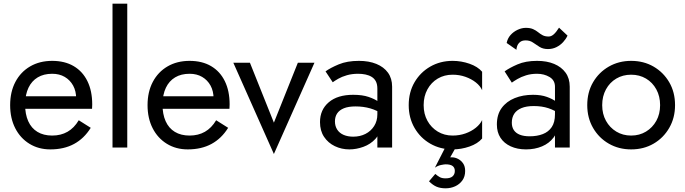

<svg xmlns="http://www.w3.org/2000/svg" viewBox="-20 -800 3715 1041"><path d="M253 10Q327 10 381.5 -19.5Q436 -49 472 -107L407 -148Q382 -106 346 -85.5Q310 -65 263 -65Q216 -65 183 -85Q150 -105 133 -143Q116 -181 116 -235Q117 -288 134.5 -324.5Q152 -361 184.5 -380.5Q217 -400 263 -400Q302 -400 331 -383Q360 -366 376.5 -336Q393 -306 393 -265Q393 -258 390 -247.5Q387 -237 384 -232L416 -278H86V-210H479Q479 -212 479.5 -219.5Q480 -227 480 -234Q480 -307 454 -360Q428 -413 379.5 -441.5Q331 -470 263 -470Q195 -470 143.5 -440Q92 -410 63.5 -356Q35 -302 35 -230Q35 -159 62.5 -105Q90 -51 139.5 -20.5Q189 10 253 10Z M590 -780V0H670V-780Z M998 10Q1072 10 1126.5 -19.5Q1181 -49 1217 -107L1152 -148Q1127 -106 1091 -85.5Q1055 -65 1008 -65Q961 -65 928 -85Q895 -105 878 -143Q861 -181 861 -235Q862 -288 879.5 -324.5Q897 -361 929.5 -380.5Q962 -400 1008 -400Q1047 -400 1076 -383Q1105 -366 1121.5 -336Q1138 -306 1138 -265Q1138 -258 1135 -247.5Q1132 -237 1129 -232L1161 -278H831V-210H1224Q1224 -212 1224.5 -219.5Q1225 -227 1225 -234Q1225 -307 1199 -360Q1173 -413 1124.5 -441.5Q1076 -470 1008 -470Q940 -470 888.5 -440Q837 -410 808.5 -356Q780 -302 780 -230Q780 -159 807.5 -105Q835 -51 884.5 -20.5Q934 10 998 10Z M1245 -460 1465 35 1685 -460H1595L1465 -135L1335 -460Z M1796 -142Q1796 -167 1808 -185Q1820 -203 1844.5 -213Q1869 -223 1908 -223Q1950 -223 1987 -212.5Q2024 -202 2059 -178V-225Q2052 -234 2032 -248.5Q2012 -263 1978.5 -274.5Q1945 -286 1895 -286Q1810 -286 1762.5 -245.5Q1715 -205 1715 -138Q1715 -91 1737 -58Q1759 -25 1795.5 -7.5Q1832 10 1874 10Q1912 10 1950.5 -4Q1989 -18 2015.5 -47Q2042 -76 2042 -120L2026 -180Q2026 -144 2008.5 -116.5Q1991 -89 1961.5 -74Q1932 -59 1895 -59Q1866 -59 1843.5 -68.5Q1821 -78 1808.5 -97Q1796 -116 1796 -142ZM1784 -354Q1795 -362 1814 -373Q1833 -384 1860.5 -392Q1888 -400 1922 -400Q1943 -400 1962 -396Q1981 -392 1995.5 -383Q2010 -374 2018 -358.5Q2026 -343 2026 -319V0H2106V-330Q2106 -375 2083.5 -406Q2061 -437 2020.5 -453.5Q1980 -470 1926 -470Q1862 -470 1816.5 -451Q1771 -432 1745 -413Z M2277 -230Q2277 -278 2297.5 -315.5Q2318 -353 2353.5 -374Q2389 -395 2434 -395Q2471 -395 2503.5 -383.5Q2536 -372 2560 -353Q2584 -334 2594 -311V-411Q2570 -439 2525.5 -454.5Q2481 -470 2434 -470Q2367 -470 2313 -439Q2259 -408 2227.5 -354Q2196 -300 2196 -230Q2196 -161 2227.5 -106.5Q2259 -52 2313 -21Q2367 10 2434 10Q2481 10 2525.5 -5.5Q2570 -21 2594 -49V-149Q2584 -127 2560 -107.5Q2536 -88 2503.5 -76.5Q2471 -65 2434 -65Q2389 -65 2353.5 -86.5Q2318 -108 2297.5 -145Q2277 -182 2277 -230ZM2424 -59 2338 109Q2354 98 2371.5 94.5Q2389 91 2396 91Q2422 91 2434 100Q2446 109 2446 127Q2446 145 2434 156Q2422 167 2396 167Q2377 167 2365.5 161Q2354 155 2340 143L2306 183Q2327 204 2347.5 212.5Q2368 221 2396 221Q2424 221 2448 210Q2472 199 2487 178Q2502 157 2502 127Q2502 102 2491 86Q2480 70 2463.5 61.5Q2447 53 2430 53Q2428 53 2425.5 53Q2423 53 2421 53L2484 -59Z M2755 -135Q2755 -163 2768 -183Q2781 -203 2807.5 -214Q2834 -225 2874 -225Q2918 -225 2953 -213.5Q2988 -202 3022 -178V-225Q3015 -234 2996 -248.5Q2977 -263 2945.5 -274.5Q2914 -286 2870 -286Q2815 -286 2770.5 -268Q2726 -250 2700 -214.5Q2674 -179 2674 -125Q2674 -83 2693.5 -53Q2713 -23 2749 -6.5Q2785 10 2832 10Q2880 10 2919 -6.5Q2958 -23 2981.5 -54.5Q3005 -86 3005 -130L2989 -180Q2989 -137 2971.5 -111Q2954 -85 2923 -73Q2892 -61 2852 -61Q2820 -61 2798.5 -69.5Q2777 -78 2766 -94.5Q2755 -111 2755 -135ZM2755 -352Q2766 -360 2785.5 -371.5Q2805 -383 2832 -391.5Q2859 -400 2892 -400Q2930 -400 2959.5 -382.5Q2989 -365 2989 -330V0H3069V-330Q3069 -375 3046.5 -406Q3024 -437 2984.5 -453.5Q2945 -470 2892 -470Q2830 -470 2786 -451Q2742 -432 2716 -413ZM2727 -567 2780 -530Q2780 -538 2784 -550Q2788 -562 2799 -571.5Q2810 -581 2830 -581Q2853 -581 2869.5 -569.5Q2886 -558 2905 -546Q2924 -534 2951 -534Q2976 -534 2997 -544.5Q3018 -555 3033.5 -572Q3049 -589 3057 -607L3011 -650Q2996 -626 2982.5 -614Q2969 -602 2955 -602Q2935 -602 2922 -609Q2909 -616 2897.5 -625.5Q2886 -635 2870.5 -642Q2855 -649 2831 -649Q2809 -649 2786.5 -638.5Q2764 -628 2748 -610Q2732 -592 2727 -567Z M3164 -230Q3164 -161 3195.5 -106.5Q3227 -52 3281 -21Q3335 10 3402 10Q3470 10 3523.5 -21Q3577 -52 3608.5 -106.5Q3640 -161 3640 -230Q3640 -300 3608.5 -354Q3577 -408 3523.5 -439Q3470 -470 3402 -470Q3335 -470 3281 -439Q3227 -408 3195.5 -354Q3164 -300 3164 -230ZM3245 -230Q3245 -278 3265.5 -315.5Q3286 -353 3321.5 -374Q3357 -395 3402 -395Q3447 -395 3482.5 -374Q3518 -353 3538.5 -315.5Q3559 -278 3559 -230Q3559 -182 3538.5 -145Q3518 -108 3482.5 -86.5Q3447 -65 3402 -65Q3357 -65 3321.5 -86.5Q3286 -108 3265.5 -145Q3245 -182 3245 -230Z"/></svg>

Font: Glinicke Jost Regular
Style: Regular
Weight: 400
Version: Version 3.710